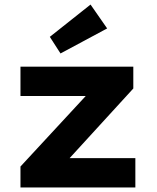

<svg xmlns="http://www.w3.org/2000/svg" viewBox="-20 -824 688 844"><path d="M70 0V-92L405 -454L412 -402H70V-531H566V-435L245 -84L235 -129H575V0ZM246 -589 199 -662 378 -804 451 -699Z"/></svg>

Font: Lexend Exa
Style: Bold
Weight: 700
Designer: Bonnie Shaver-Troup, Thomas Jockin
Foundry: Lexend
Version: Version 1.007